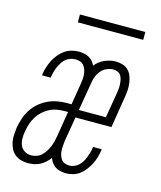

<svg xmlns="http://www.w3.org/2000/svg" viewBox="-106 -765 712 851"><g transform="rotate(15 250.0 -340.0)"><path d="M102 8Q85 8 69.5 3.5Q54 -1 42 -11Q30 -21 23 -35Q16 -49 13 -65Q10 -81 11 -97.5Q12 -114 14 -131Q18 -153 25 -174.5Q32 -196 44.5 -215.5Q57 -235 75 -250.5Q93 -266 114 -276Q135 -286 157 -290Q179 -294 201 -294H222L238 -391Q240 -402 241 -413.5Q242 -425 241 -436Q240 -447 236.5 -457Q233 -467 226.5 -475.5Q220 -484 209.5 -487.5Q199 -491 188 -491Q176 -491 164.5 -487Q153 -483 143.5 -475Q134 -467 127.5 -456.5Q121 -446 116 -435Q111 -424 108 -412.5Q105 -401 103 -390Q103 -388 102.5 -386.5Q102 -385 102 -384H62Q63 -386 63 -388Q63 -390 63 -392Q66 -408 71 -424Q76 -440 84 -455.5Q92 -471 103.5 -485Q115 -499 129.5 -509Q144 -519 160.5 -523.5Q177 -528 194 -528Q206 -528 218 -525.5Q230 -523 240 -517.5Q250 -512 257.5 -503.5Q265 -495 270 -484Q287 -506 312.5 -517Q338 -528 363 -528Q380 -528 395.5 -523Q411 -518 421.5 -507Q432 -496 437.5 -481Q443 -466 445 -450Q447 -434 446 -417.5Q445 -401 442 -385L419 -242H254L235 -129Q234 -118 233 -107Q232 -96 232.5 -85Q233 -74 236 -64Q239 -54 245 -45.5Q251 -37 261 -33Q271 -29 282 -29Q293 -29 304.5 -33.5Q316 -38 324.5 -46Q333 -54 339.5 -64.5Q346 -75 350 -86Q354 -97 357.5 -108Q361 -119 362 -130Q363 -132 363 -133.5Q363 -135 363 -136H403Q403 -134 402.5 -132Q402 -130 402 -128Q399 -112 394.5 -96Q390 -80 382 -65Q374 -50 363.5 -36Q353 -22 339 -11.5Q325 -1 308.5 3.5Q292 8 276 8Q263 8 250.5 5Q238 2 228 -4.5Q218 -11 211 -20.5Q204 -30 200 -42Q191 -30 180 -20Q169 -10 156 -3.5Q143 3 129 5.5Q115 8 102 8ZM384 -278 403 -391Q405 -401 406 -412Q407 -423 406.5 -433.5Q406 -444 404 -454.5Q402 -465 397 -473.5Q392 -482 382.5 -486.5Q373 -491 362 -491Q347 -491 332 -484.5Q317 -478 306.5 -466Q296 -454 290 -439Q284 -424 282 -409L260 -278ZM107 -29Q120 -29 132.5 -33.5Q145 -38 155 -47.5Q165 -57 172 -68.5Q179 -80 184 -92Q189 -104 192 -116.5Q195 -129 197 -141L216 -257H201Q184 -257 166 -254Q148 -251 131.5 -242.5Q115 -234 101 -221Q87 -208 77.5 -192.5Q68 -177 62.5 -160Q57 -143 54 -125Q51 -109 51 -92Q51 -75 57 -60.5Q63 -46 76.5 -37.5Q90 -29 107 -29ZM455 -652H155V-688H455Z"/></g></svg>

Font: Iosevka SS04 XLt Obl
Style: Regular
Weight: 200
Italic angle: -9°
Monospace: yes
Designer: Belleve Invis
Foundry: Belleve Invis
Version: Version 19.0.0; ttfautohint (v1.8.4)